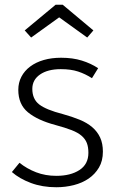

<svg xmlns="http://www.w3.org/2000/svg" viewBox="-20 -777 498 808"><path d="M367 -448Q339 -466 308.5 -476Q278 -486 236 -486Q181 -486 148.5 -463.5Q116 -441 116 -403Q116 -360 145 -337.5Q174 -315 244 -297Q284 -286 315.5 -273Q347 -260 368.5 -241.5Q390 -223 401.5 -198Q413 -173 413 -139Q413 -100 396.5 -72Q380 -44 353 -25.5Q326 -7 290.5 2Q255 11 217 11Q158 11 110 -7Q62 -25 30 -53L62 -92Q93 -67 132 -52Q171 -37 217 -37Q277 -37 314.5 -61.5Q352 -86 352 -134Q352 -158 345.5 -175Q339 -192 323.5 -205.5Q308 -219 281 -229.5Q254 -240 213 -251Q138 -271 97.5 -304.5Q57 -338 57 -399Q57 -429 70 -454Q83 -479 107 -497Q131 -515 164 -524.5Q197 -534 237 -534Q286 -534 324.5 -522Q363 -510 393 -490ZM111 -619 84 -649 214 -757H244L373 -649L347 -619L229 -704Z"/></svg>

Font: Jldddboxgfspflltxgxzjzlszac
Style: Regular
Weight: 300
Designer: Carrois Corporate & Edenspiekermann
Foundry: Carrois Corporate GbR & Edenspiekermann AG
Version: Version 2.001